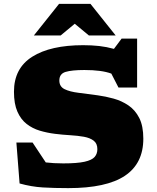

<svg xmlns="http://www.w3.org/2000/svg" viewBox="-20 -955 808 990"><path d="M719 -240Q719 -112 623.8 -48.5Q528.5 15 332 15Q259.5 15 200.8 11.5Q142 8 81 -9L64.5 -220H148L216 -117.5Q236.5 -115 258.5 -113.8Q280.5 -112.5 306 -112.5Q378 -112.5 416 -121Q454 -129.5 468 -145.8Q482 -162 482 -186Q482 -215 463.2 -229.5Q444.5 -244 412.8 -249.8Q381 -255.5 342 -257.8Q303 -260 263 -265Q223 -270 185.2 -281.2Q147.5 -292.5 117.5 -315.8Q87.5 -339 69.8 -379.2Q52 -419.5 52 -482Q52 -603 146.2 -662.5Q240.5 -722 409 -722Q453 -722 491.2 -717.8Q529.5 -713.5 567.5 -703L607 -756H687V-503.5H591L554 -575.5Q504.5 -594 415 -594Q350.5 -594 318.2 -584.2Q286 -574.5 286 -540Q286 -508.5 313 -495.2Q340 -482 385 -476.5Q430 -471 484 -463.5Q524.5 -458 566 -446.5Q607.5 -435 642.2 -411.5Q677 -388 698 -346.8Q719 -305.5 719 -240ZM438.5 -772 365.5 -832.5 292.5 -772H154.5L284.5 -935H446.5L576.5 -772Z"/></svg>

Font: Newsreader Caption ExtraBold
Style: Regular
Weight: 800
Designer: Hugues Gentile
Foundry: Production Type
Version: Version 1.001